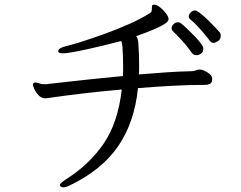

<svg xmlns="http://www.w3.org/2000/svg" viewBox="-20 -753 1040 828"><path d="M895 -410Q895 -387 863 -387Q796 -387 722.5 -383Q649 -379 575 -373Q560 -225 489.5 -122.5Q419 -20 282 46Q274 50 266 52.5Q258 55 252 55Q245 55 240 50Q238 46 238 45Q238 38 262 22Q364 -42 426.5 -133Q489 -224 505 -367Q414 -359 334 -349.5Q254 -340 200 -332Q193 -331 187 -330Q181 -329 176 -329Q159 -329 147 -341.5Q135 -354 128.5 -368Q122 -382 122 -387Q122 -396 130 -397H133Q140 -397 149.5 -393.5Q159 -390 165 -390H172Q176 -390 180 -390Q184 -390 188 -391Q258 -399 341 -408Q424 -417 510 -425Q511 -436 511 -446.5Q511 -457 511 -468Q511 -507 508 -552Q507 -560 506 -567Q505 -574 502 -576Q468 -567 429 -557.5Q390 -548 353.5 -540Q317 -532 290 -527.5Q263 -523 252 -523Q231 -523 231 -532Q231 -546 265 -554Q287 -559 331.5 -573Q376 -587 430 -606.5Q484 -626 536 -649Q588 -672 624 -695Q632 -699 633.5 -704Q635 -709 635 -716V-721Q635 -731 639 -732Q641 -733 644 -733Q656 -733 671 -721Q686 -709 696.5 -694.5Q707 -680 707 -670Q707 -667 704 -662Q701 -657 688 -648.5Q675 -640 646.5 -627.5Q618 -615 567 -597Q576 -589 577 -560Q580 -517 580 -476Q580 -465 580 -454Q580 -443 579 -432Q639 -437 697 -441Q755 -445 808 -446Q816 -446 824 -449.5Q832 -453 840 -453H844Q856 -452 875 -440.5Q894 -429 895 -415ZM932 -599Q932 -583 919.5 -575.5Q907 -568 901 -568Q891 -568 884 -578Q872 -595 847.5 -623Q823 -651 800 -670Q794 -675 794 -682Q794 -691 802.5 -699.5Q811 -708 821 -708Q828 -708 844 -695.5Q860 -683 877.5 -666Q895 -649 909 -634Q923 -619 927 -614Q932 -609 932 -599ZM857 -543Q857 -529 847 -522Q837 -515 827 -515Q816 -515 808 -524Q788 -553 766 -577Q744 -601 726 -618Q720 -624 720 -631Q720 -641 728.5 -649Q737 -657 747 -657Q756 -657 761 -652Q770 -645 786 -630Q802 -615 818.5 -598Q835 -581 846 -566Q857 -551 857 -543Z"/></svg>

Font: Moon Stars Kai T HW
Style: Regular
Weight: 400
Designer: GuiWonder
Version: Version 1.101